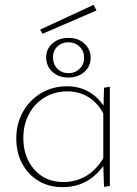

<svg xmlns="http://www.w3.org/2000/svg" viewBox="-20 -767 562 790"><path d="M155 -628 145 -645 365 -747 377 -724ZM262 -611Q302 -611 327.5 -587.5Q353 -564 353 -529Q353 -494 327 -471Q301 -448 261 -448Q221 -448 195.5 -471.5Q170 -495 170 -531Q170 -566 196 -588.5Q222 -611 262 -611ZM261 -593Q234 -593 216 -575.5Q198 -558 198 -531Q198 -503 216 -484.5Q234 -466 262 -466Q289 -466 307.5 -484Q326 -502 326 -529Q326 -557 307.5 -575Q289 -593 261 -593ZM432 -410V-2L408 2L405 -84Q342 3 237 3Q181 3 138 -23Q95 -49 71 -94.5Q47 -140 47 -197Q47 -258 74.5 -307Q102 -356 149.5 -384Q197 -412 255 -412Q302 -412 340.5 -392Q379 -372 406 -332L408 -406ZM405 -116V-300Q381 -345 343 -368Q305 -391 257 -391Q206 -391 164.5 -366.5Q123 -342 99.5 -298Q76 -254 76 -199Q76 -120 121.5 -69Q167 -18 241 -18Q290 -18 332 -41.5Q374 -65 405 -116Z"/></svg>

Font: Ysabeau Infant Extralight
Style: Regular
Weight: 200
Designer: Christian Thalmann (Catharsis Fonts)
Version: Version 0.003